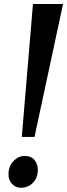

<svg xmlns="http://www.w3.org/2000/svg" viewBox="-20 -898 325 929"><path d="M139.5 -878.5H285L147 -235.5H85.5ZM21 -57Q22 -94.5 45.5 -119Q69 -143.5 100 -143.5Q130.5 -143.5 147 -123.8Q163.5 -104 163 -76Q162.5 -36.5 138.8 -13Q115 10.5 80.5 10.5Q56 10.5 38.2 -8.2Q20.5 -27 21 -57Z"/></svg>

Font: Merriweather 72pt
Style: Bold Italic
Weight: 700
Italic angle: -7.8°
Version: Version 2.101